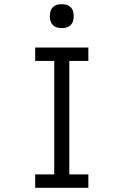

<svg xmlns="http://www.w3.org/2000/svg" viewBox="-20 -897 590 917"><path d="M148 0V-64H239V-606H148V-670H402V-606H311V-64H402V0ZM275 -763Q263 -763 252 -766Q241 -769 232.5 -777.5Q224 -786 221 -797Q218 -808 218 -820Q218 -832 221 -843Q224 -854 232.5 -862.5Q241 -871 252 -874Q263 -877 275 -877Q287 -877 298 -874Q309 -871 317.5 -862.5Q326 -854 329 -843Q332 -832 332 -820Q332 -808 329 -797Q326 -786 317.5 -777.5Q309 -769 298 -766Q287 -763 275 -763Z"/></svg>

Font: Lode Term
Style: Regular
Weight: 400
Monospace: yes
Designer: Belleve Invis
Foundry: Belleve Invis
Version: Version 29.2.0